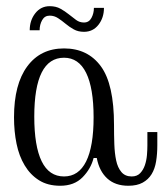

<svg xmlns="http://www.w3.org/2000/svg" viewBox="-20 -575 524 615"><path d="M185.1 -419.9Q261.2 -419.9 303.2 -362.5Q345.2 -305.2 345.2 -174.8Q345.2 -143.1 346.2 -113.5Q347.2 -84 352.1 -61Q356.9 -38.1 368.9 -23.9Q380.9 -9.8 401.9 -9.8Q418.9 -9.8 429 -20.3Q439 -30.8 444.1 -45.9Q449.2 -61 450.7 -78.1Q452.1 -95.2 452.1 -108.9V-151.9H483.9V-109.9Q483.9 -82 480 -58.1Q476.1 -34.2 465.6 -17.1Q455.1 0 437 10Q418.9 20 391.1 20Q349.1 20 323.5 -3.4Q297.9 -26.9 290 -68.8H279.8Q271 -34.2 244.4 -7.1Q217.8 20 172.9 20Q132.8 20 105 2.4Q77.1 -15.1 59.1 -45.2Q41 -75.2 33 -114.5Q24.9 -153.8 24.9 -199.2Q24.9 -305.2 67.4 -362.5Q109.9 -419.9 185.1 -419.9ZM185.1 -390.1Q89.8 -390.1 89.8 -201.2Q89.8 -106.9 113.5 -58.3Q137.2 -9.8 185.1 -9.8Q231.9 -9.8 255.9 -57.9Q279.8 -106 279.8 -199.2Q279.8 -293 255.9 -341.6Q231.9 -390.1 185.1 -390.1ZM249 -473.1Q230 -473.1 216.1 -481Q202.1 -488.8 190.2 -498.8Q178.2 -508.8 166 -516.8Q153.8 -524.9 139.2 -524.9Q123 -524.9 115 -510.5Q106.9 -496.1 106.9 -478H75.2Q75.2 -509.8 93 -532.5Q110.8 -555.2 139.2 -555.2Q159.2 -555.2 173.6 -547.1Q188 -539.1 200.4 -529.1Q212.9 -519 223.9 -511Q234.9 -502.9 249 -502.9Q265.1 -502.9 272.9 -517.6Q280.8 -532.2 280.8 -549.8H313Q313 -518.1 295.4 -495.6Q277.8 -473.1 249 -473.1Z"/></svg>

Font: Sevillana
Style: Regular
Weight: 400
Designer: Olga Umpeleva
Foundry: Brownfox
Version: Version 1.001